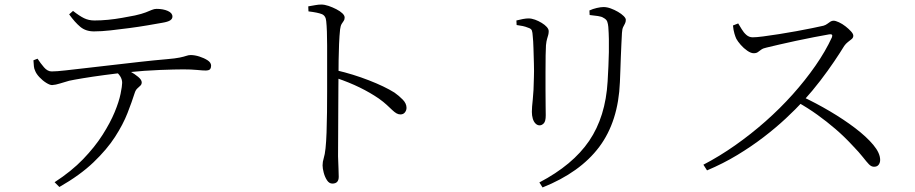

<svg xmlns="http://www.w3.org/2000/svg" viewBox="-20 -771 4020 844"><path d="M220 30Q294 -18 345.5 -71.5Q397 -125 431 -178.5Q465 -232 484 -278Q503 -324 510 -358.5Q517 -393 517 -407Q517 -422 508.5 -435.5Q500 -449 479 -467L517 -476Q532 -468 552 -457Q572 -446 587.5 -433Q603 -420 603 -409Q603 -400 597 -394.5Q591 -389 583.5 -382Q576 -375 572 -362Q560 -324 540.5 -274Q521 -224 485.5 -169Q450 -114 391 -57.5Q332 -1 241 51ZM209 -397Q199 -397 183 -407Q167 -417 153 -432Q139 -447 134 -461Q130 -469 129 -479.5Q128 -490 127 -506L145 -513Q158 -493 173.5 -475Q189 -457 207 -457Q228 -457 267.5 -461.5Q307 -466 359.5 -472Q412 -478 472.5 -485Q533 -492 595 -499Q657 -506 715 -511Q751 -514 770 -518Q789 -522 799 -525.5Q809 -529 818 -529Q836 -529 856.5 -522.5Q877 -516 892.5 -506Q908 -496 908 -482Q908 -473 903.5 -467Q899 -461 883 -461Q872 -461 846.5 -463.5Q821 -466 786 -466Q751 -466 683.5 -463.5Q616 -461 539 -453Q491 -448 438.5 -441Q386 -434 344 -427Q302 -420 284 -416Q262 -410 243.5 -404Q225 -398 209 -397ZM393 -633Q357 -633 333 -653Q309 -673 284 -708L301 -723Q329 -701 349.5 -691Q370 -681 395 -681Q424 -681 455 -684Q486 -687 516.5 -692.5Q547 -698 573 -703Q604 -710 620.5 -716.5Q637 -723 647.5 -727.5Q658 -732 668 -732Q697 -732 717.5 -723Q738 -714 738 -698Q738 -688 728 -681.5Q718 -675 694 -671Q666 -666 628 -659.5Q590 -653 548 -647.5Q506 -642 466 -637.5Q426 -633 393 -633Z M1441 36Q1427 36 1417.5 21.5Q1408 7 1403 -12Q1398 -31 1398 -44Q1398 -60 1403 -75.5Q1408 -91 1411 -119Q1414 -147 1415.5 -189Q1417 -231 1417.5 -278.5Q1418 -326 1418 -369.5Q1418 -413 1418 -443Q1418 -473 1418 -506Q1418 -539 1418 -571Q1418 -603 1417 -631.5Q1416 -660 1414 -678Q1412 -702 1394.5 -709Q1377 -716 1336 -721L1335 -743Q1353 -746 1366.5 -748.5Q1380 -751 1392 -751Q1407 -751 1424.5 -745Q1442 -739 1458.5 -730.5Q1475 -722 1485 -712.5Q1495 -703 1495 -694Q1495 -685 1491 -679.5Q1487 -674 1482 -666Q1477 -658 1475 -642Q1472 -614 1470.5 -578Q1469 -542 1468.5 -506Q1468 -470 1468 -443Q1468 -427 1467.5 -386Q1467 -345 1467 -292Q1467 -239 1466.5 -184Q1466 -129 1466 -84Q1467 -52 1468 -30Q1469 -8 1469 6Q1469 21 1462 28.5Q1455 36 1441 36ZM1740 -268Q1731 -268 1722.5 -273Q1714 -278 1704 -287.5Q1694 -297 1680 -310Q1666 -323 1645 -338Q1607 -364 1561 -386.5Q1515 -409 1459 -428V-462Q1532 -445 1601.5 -418Q1671 -391 1714 -364Q1734 -350 1750.5 -333Q1767 -316 1767 -297Q1767 -286 1760 -277Q1753 -268 1740 -268Z M2351 31Q2498 -46 2570 -152Q2642 -258 2651 -413Q2653 -448 2654.5 -480.5Q2656 -513 2656.5 -542Q2657 -571 2656.5 -599Q2656 -627 2654 -653Q2653 -665 2649.5 -675.5Q2646 -686 2632 -693Q2625 -698 2608.5 -700.5Q2592 -703 2572 -705L2571 -725Q2586 -732 2603.5 -736Q2621 -740 2633 -740Q2648 -740 2664.5 -734Q2681 -728 2696.5 -719Q2712 -710 2721.5 -700.5Q2731 -691 2731 -684Q2731 -674 2727 -667Q2723 -660 2719 -651.5Q2715 -643 2714 -626Q2713 -605 2711.5 -576.5Q2710 -548 2709 -518.5Q2708 -489 2707 -461Q2706 -433 2705 -410Q2698 -237 2614 -125Q2530 -13 2365 53ZM2352 -220Q2342 -220 2334 -228Q2326 -236 2322 -249.5Q2318 -263 2318 -279Q2318 -299 2322 -334Q2326 -369 2327 -432Q2328 -456 2327 -491Q2326 -526 2325 -559.5Q2324 -593 2322 -610Q2321 -629 2318 -637Q2315 -645 2302 -649Q2290 -654 2278 -656.5Q2266 -659 2251 -661L2250 -681Q2265 -685 2279 -687.5Q2293 -690 2303 -690Q2317 -690 2332 -684.5Q2347 -679 2361 -670.5Q2375 -662 2383.5 -652.5Q2392 -643 2392 -634Q2392 -625 2390 -617.5Q2388 -610 2385 -600.5Q2382 -591 2380 -572Q2379 -559 2378.5 -527.5Q2378 -496 2378 -455.5Q2378 -415 2378 -375Q2378 -335 2378.5 -305Q2379 -275 2379 -264Q2379 -238 2370.5 -229Q2362 -220 2352 -220Z M3072 -47Q3143 -84 3212 -132.5Q3281 -181 3345 -237.5Q3409 -294 3464.5 -356Q3520 -418 3564.5 -482Q3609 -546 3637 -607Q3643 -623 3625 -620Q3596 -615 3557.5 -607.5Q3519 -600 3479 -591.5Q3439 -583 3405 -575Q3371 -567 3350 -562Q3335 -559 3326.5 -553Q3318 -547 3311.5 -542Q3305 -537 3293 -537Q3281 -537 3265 -548Q3249 -559 3236 -574Q3223 -589 3217 -600Q3213 -608 3208.5 -623Q3204 -638 3202 -659L3225 -668Q3232 -657 3240.5 -642.5Q3249 -628 3261 -617.5Q3273 -607 3289 -607Q3305 -607 3335.5 -611Q3366 -615 3404.5 -621Q3443 -627 3481 -634Q3519 -641 3551 -647.5Q3583 -654 3600 -658Q3610 -661 3617 -666.5Q3624 -672 3630.5 -676Q3637 -680 3644 -680Q3653 -680 3668 -673Q3683 -666 3697 -655Q3711 -644 3721 -633Q3731 -622 3731 -614Q3731 -605 3723.5 -599Q3716 -593 3707 -586Q3698 -579 3691 -569Q3674 -541 3647 -501Q3620 -461 3586 -416.5Q3552 -372 3513 -329Q3478 -291 3434 -250Q3390 -209 3336.5 -168Q3283 -127 3221 -89.5Q3159 -52 3088 -22ZM3822 -38Q3810 -38 3799.5 -49Q3789 -60 3773 -80.5Q3757 -101 3728 -131Q3691 -171 3652.5 -204Q3614 -237 3573 -266.5Q3532 -296 3484 -323L3505 -347Q3567 -318 3628 -282Q3689 -246 3739 -208Q3789 -170 3819 -134Q3849 -98 3849 -68Q3849 -56 3842.5 -47Q3836 -38 3822 -38Z"/></svg>

Font: Noto Serif HK ExtraLight Light
Style: Regular
Weight: 300
Version: Version 2.002-H1;hotconv 1.1.0;makeotfexe 2.6.0